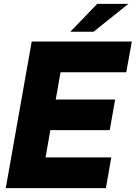

<svg xmlns="http://www.w3.org/2000/svg" viewBox="-20 -979 706 999"><path d="M531 0H10L145 -763H666L637 -603H295L270 -461H579L551 -302H242L217 -160H559ZM467 -814H346L486 -959H648Z"/></svg>

Font: Open Sauce One Black Italic
Style: Regular
Weight: 900
Italic angle: -10°
Designer: Alfredo Marco Pradil
Foundry: Creative Sauce Fz LLC
Version: Version 1.477